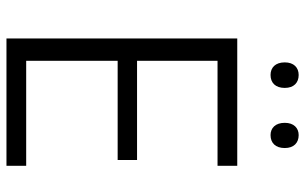

<svg xmlns="http://www.w3.org/2000/svg" viewBox="-195 -749 944 594"><g transform="rotate(90 277.0 -452.0)"><path d="M173 -861C173 -832 189 -817 212 -817C236 -817 252 -832 252 -861C252 -889 236 -904 212 -904C189 -904 173 -889 173 -861ZM360 -861C360 -832 376 -817 398 -817C422 -817 438 -832 438 -861C438 -889 422 -904 398 -904C376 -904 360 -889 360 -861ZM493 0V-61H168V-344H475V-404H168V-653H493V-714H99V0Z"/></g></svg>

Font: Noto Sans Thaana Light
Style: Regular
Weight: 300
Designer: David Williams
Foundry: Google Inc.
Version: Version 3.001